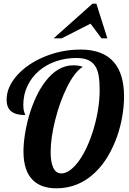

<svg xmlns="http://www.w3.org/2000/svg" viewBox="-20 -1020 705 1046"><path d="M483.9 -1000H504.9L564.9 -811H533.2L473.1 -891.1L315.9 -811H272ZM158.2 -39.6Q107.9 -89.8 107.9 -194.8Q107.9 -236.3 115.7 -287.1Q123.5 -337.9 138.2 -388.7Q153.8 -442.9 177 -492.2Q200.2 -541.5 229 -578.6Q295.9 -664.1 378.9 -664.1Q394 -664.1 406 -662.4Q418 -660.6 431.2 -655.8Q387.7 -630.4 345.2 -545.4Q306.2 -466.8 281.2 -368.2Q255.9 -269 255.9 -190.9Q255.9 -138.2 269.5 -107.9Q284.2 -75.2 314 -75.2Q338.4 -75.2 363.5 -94.2Q388.7 -113.3 413.1 -147.9Q436.5 -181.6 456.5 -226.3Q476.6 -271 491.2 -321.8Q522.9 -431.2 522.9 -528.8Q522.9 -575.7 517.6 -607.4Q512.2 -639.2 498.5 -660.2Q483.9 -682.6 459 -693.4Q434.1 -704.1 395 -704.1Q337.9 -704.1 285.6 -686.3Q233.4 -668.5 193.8 -635.3Q152.8 -600.6 129.9 -552.7Q106.9 -504.9 106.9 -446.8Q106.9 -424.8 112.3 -408.7Q113.8 -402.3 115.7 -399.4Q117.2 -396 117.2 -393.1Q67.4 -393.1 41.7 -412.8Q16.1 -432.6 16.1 -477.1Q16.1 -545.9 73.7 -610.4Q130.4 -672.9 220.7 -710.4Q315.9 -750 418.9 -750Q543.9 -750 603 -678.2Q655.8 -613.8 655.8 -494.1Q655.8 -443.8 646.5 -388.2Q637.2 -332.5 618.7 -278.8Q598.1 -220.2 568.1 -169.4Q538.1 -118.7 499 -81.1Q408.7 5.9 287.1 5.9Q203.6 5.9 158.2 -39.6Z"/></svg>

Font: Pattaya
Style: Regular
Weight: 400
Designer: Pablo Impallari / Thai characters Designed by Thanarat Vachiruckul and Suppakit Chalermlarp
Foundry: Pablo Impallari
Version: Version 2.000